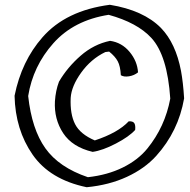

<svg xmlns="http://www.w3.org/2000/svg" viewBox="-20 -779 795 804"><path d="M558 -476Q542 -463 520.5 -459.5Q499 -456 486 -464Q484 -502 473 -522.5Q462 -543 437 -563L421 -561Q361 -532 320 -475Q279 -418 276 -369Q273 -301 294.5 -259Q316 -217 377 -191Q474 -223 519 -271Q537 -272 542.5 -263Q548 -254 546 -235Q521 -207 465.5 -178Q410 -149 368 -143Q283 -163 244.5 -221.5Q206 -280 210 -355Q213 -400 227 -437Q262 -497 317.5 -545.5Q373 -594 441 -608Q490 -601 522.5 -562Q555 -523 558 -476ZM693 -366Q681 -547 614 -620Q555 -684 435 -717Q289 -694 203.5 -598Q118 -502 98 -377Q113 -238 170 -158Q227 -78 348 -37Q430 -46 494 -77.5Q558 -109 597 -157Q671 -248 693 -366ZM41 -378Q70 -523 158 -623Q256 -735 440 -759Q581 -736 654 -662Q716 -598 738 -482Q747 -433 751 -367Q727 -229 634 -126Q586 -73 511.5 -38.5Q437 -4 343 5Q189 -27 116.5 -131.5Q44 -236 41 -378Z"/></svg>

Font: Tillana
Style: Regular
Weight: 400
Designer: Lipi Raval (Devanagari, Latin), Jonny Pinhorn (Latin)
Foundry: Indian Type Foundry
Version: Version 2.002;PS 1.0;hotconv 1.0.79;makeotf.lib2.5.61930; tt